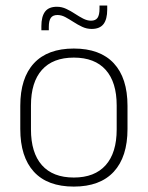

<svg xmlns="http://www.w3.org/2000/svg" viewBox="-20 -678 546 710"><path d="M253 12Q155.5 12 105.2 -43Q55 -98 55 -201V-286.5Q55 -389.5 105.5 -444Q156 -498.5 253 -498.5Q350 -498.5 400.8 -444Q451.5 -389.5 451.5 -286.5V-201Q451.5 -98 400.8 -43Q350 12 253 12ZM253 -21.5Q330 -21.5 370.8 -67.2Q411.5 -113 411.5 -199.5V-288Q411.5 -374 371 -419.5Q330.5 -465 253 -465Q175.5 -465 135 -419.5Q94.5 -374 94.5 -288V-199.5Q94.5 -113 135 -67.2Q175.5 -21.5 253 -21.5ZM319 -571Q300.5 -571 284 -578.8Q267.5 -586.5 251.8 -596.8Q236 -607 221.5 -614.8Q207 -622.5 192.5 -622.5Q175.5 -622.5 168 -612Q160.5 -601.5 160.5 -578.5V-566H133V-581.5Q133 -616.5 146.5 -634.8Q160 -653 190.5 -653Q208.5 -653 225 -645.2Q241.5 -637.5 257 -627.2Q272.5 -617 287.5 -609.2Q302.5 -601.5 316.5 -601.5Q333.5 -601.5 340.8 -612.2Q348 -623 348 -646V-657.5H376.5V-642.5Q376.5 -607 362.8 -589Q349 -571 319 -571Z"/></svg>

Font: Anek Malayalam ExtraLight
Style: Regular
Weight: 250
Version: Version 1.003